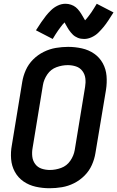

<svg xmlns="http://www.w3.org/2000/svg" viewBox="-20 -992 623 1020"><path d="M243 8Q276 8 309 2.5Q342 -3 373 -18.5Q404 -34 429 -59Q454 -84 468 -115.5Q482 -147 487 -179L543 -514Q549 -552 546 -588.5Q543 -625 526 -656Q509 -687 480 -707Q451 -727 415 -735Q379 -743 342 -743Q310 -743 277 -737.5Q244 -732 212.5 -716.5Q181 -701 156 -676Q131 -651 117 -619.5Q103 -588 98 -556L43 -221Q36 -184 39 -147Q42 -110 59 -79Q76 -48 105 -28Q134 -8 170 0Q206 8 243 8ZM245 -89Q222 -89 201 -96Q180 -103 167 -120.5Q154 -138 151.5 -160.5Q149 -183 153 -205L208 -540Q213 -570 231.5 -597Q250 -624 280 -635Q310 -646 340 -646Q363 -646 384 -639Q405 -632 418 -614.5Q431 -597 433.5 -575Q436 -553 432 -530L377 -195Q372 -165 353.5 -138Q335 -111 305 -100Q275 -89 245 -89ZM427 -785Q447 -785 467.5 -794.5Q488 -804 503 -819Q518 -834 530 -848.5Q542 -863 555 -882.5Q568 -902 583 -926L494 -972Q486 -959 479 -947.5Q472 -936 465.5 -926.5Q459 -917 453 -909.5Q447 -902 443 -896.5Q439 -891 432 -884Q425 -895 418.5 -907Q412 -919 402.5 -932Q393 -945 382.5 -953.5Q372 -962 357.5 -967Q343 -972 328 -972Q307 -972 287 -962.5Q267 -953 251.5 -938Q236 -923 224.5 -908.5Q213 -894 199.5 -874.5Q186 -855 171 -831L260 -785Q268 -798 275 -809.5Q282 -821 289 -830.5Q296 -840 301.5 -847.5Q307 -855 311.5 -860.5Q316 -866 323 -873Q326 -867 330 -860Q334 -853 337.5 -847Q341 -841 345.5 -834Q350 -827 356 -820Q362 -813 367 -808Q372 -803 379 -798.5Q386 -794 393.5 -791Q401 -788 409.5 -786.5Q418 -785 427 -785Z"/></svg>

Font: Iosevka Sparkle SmBdObl
Style: Regular
Weight: 600
Italic angle: -9°
Designer: Belleve Invis
Foundry: Belleve Invis
Version: Version 4.5.0; ttfautohint (v1.8.3)